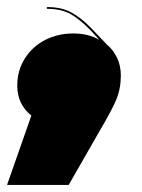

<svg xmlns="http://www.w3.org/2000/svg" viewBox="-32 -341 404 545"><path d="M311 -127Q311 -89 298 -58Q285 -27 250 32L163 184H-12L57 -13Q17 -45 17 -98Q17 -141 38.5 -175Q60 -209 96 -227.5Q132 -246 176 -246Q219 -246 250 -228L226 -254Q195 -286 168.5 -301Q142 -316 101 -316V-321Q142 -321 170 -306Q198 -291 227 -261L271 -215Q290 -199 300.5 -176.5Q311 -154 311 -127Z"/></svg>

Font: FFF_HK Layer Front
Style: Regular
Weight: 400
Italic angle: -5°
Designer: bBox Type GmbH
Foundry: bBox Type GmbH
Version: Version 0.002